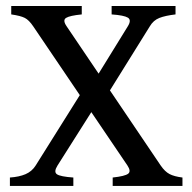

<svg xmlns="http://www.w3.org/2000/svg" viewBox="-20 -614 635 634"><path d="M559.6 -566.4Q525.9 -562.5 506.1 -554.7Q486.3 -546.9 474.6 -526.9L298.3 -243.7L270.5 -314L401.9 -526.9Q415 -547.9 402.3 -555.7Q389.6 -563.5 348.6 -566.4V-594.2H559.6ZM352.1 0V-27.8Q392.6 -32.2 403.1 -40.3Q413.6 -48.3 400.9 -67.4L89.8 -526.9Q75.7 -547.9 61.8 -554.9Q47.9 -562 17.1 -566.4V-594.2H250V-566.4Q210.4 -562.5 198.2 -554.9Q186 -547.4 200.2 -526.9L510.7 -67.4Q524.4 -47.4 539.8 -39.3Q555.2 -31.2 582.5 -27.8V0ZM169.9 -67.4Q156.7 -46.4 168 -38.6Q179.2 -30.8 222.2 -27.8V0H12.7V-27.8Q43 -29.8 64.2 -38.8Q85.4 -47.9 97.7 -67.4L277.8 -354.5L299.8 -272.5Z"/></svg>

Font: Namdhinggo Medium
Style: Regular
Weight: 500
Designer: Victor Gaultney
Foundry: SIL International
Version: Version 3.001